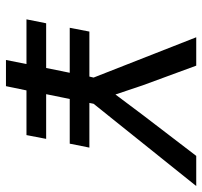

<svg xmlns="http://www.w3.org/2000/svg" viewBox="-37 -641 678 644"><g transform="rotate(90 302.0 -319.0)"><path d="M604 -638.2 328.1 -293.9 325.2 -279.8H475.1L461.9 -213.9H312L295.9 -134.8H445.8L433.1 -68.8H283.2L269 0H181.2L194.8 -68.8H44.9L58.1 -134.8H208L224.1 -213.9H73.2L85.9 -279.8H236.8L240.2 -293.9L105 -638.2H200.2L266.1 -459L296.9 -367.2L367.2 -460.9L502.9 -638.2Z"/></g></svg>

Font: Code New Roman
Style: Italic
Weight: 400
Italic angle: -11°
Monospace: yes
Designer: Sam Radian
Foundry: Code New Roman
Version: Version 1.508 October 19, 2014